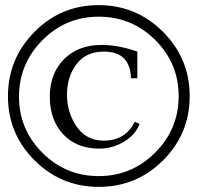

<svg xmlns="http://www.w3.org/2000/svg" viewBox="-20 -711 771 748"><path d="M364 -691Q511 -691 615 -587Q719 -483 719 -336.5Q719 -190 615.5 -86.5Q512 17 365 17Q218 17 114.5 -86.5Q11 -190 11 -336Q11 -482 114 -586.5Q217 -691 364 -691ZM54 -334.5Q54 -207 145 -116Q236 -25 364.5 -25Q493 -25 584.5 -116.5Q676 -208 676 -336.5Q676 -465 584.5 -555.5Q493 -646 364.5 -646Q236 -646 145 -554Q54 -462 54 -334.5ZM505 -237 524 -228Q507 -185 462.5 -158.5Q418 -132 366 -132Q279 -132 226 -188Q174 -244 174 -334Q174 -424 229 -480Q284 -536 377 -536Q440 -536 515 -510V-406H490Q488 -510 384 -510Q315 -510 278 -461Q241 -412 241 -342Q241 -272 279 -217.5Q317 -163 384 -163Q469 -163 505 -237Z"/></svg>

Font: GFS Didot
Style: Regular
Weight: 400
Designer: Takis Katsoulidis and George D. Matthiopoulos
Foundry: Takis Katsoulidis and George D. Matthiopoulos
Version: Version 1.0